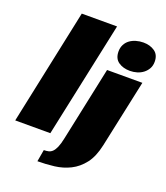

<svg xmlns="http://www.w3.org/2000/svg" viewBox="-161 -776 908 1048"><g transform="rotate(20 293.0 -252.0)"><path d="M194 0H-10L132 -672H337ZM488 -37Q473 33 441.5 73.5Q410 114 368 135Q326 156 277.5 162Q229 168 180 168L192 99Q207 99 219.5 96Q232 93 242 83Q252 73 260.5 53.5Q269 34 276 0L367 -430H572ZM596 -561Q596 -538 586.5 -521Q577 -504 561.5 -492Q546 -480 526 -474Q506 -468 485 -468Q445 -468 418 -487Q391 -506 391 -547Q391 -569 400 -586.5Q409 -604 424.5 -615.5Q440 -627 460.5 -633Q481 -639 503 -639Q542 -639 569 -620Q596 -601 596 -561Z"/></g></svg>

Font: Racing Sans One
Style: Regular
Weight: 400
Designer: Pablo Impallari, Rodrigo Fuenzalida
Foundry: Pablo Impallari, Rodrigo Fuenzalida
Version: Version 1.001; ttfautohint (v0.8) -G 200 -r 50